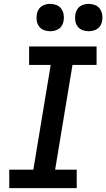

<svg xmlns="http://www.w3.org/2000/svg" viewBox="-20 -976 552 996"><path d="M28 0V-96H153L243 -639H131V-735H481V-639H356L266 -96H378V0ZM440 -814Q423 -814 407.5 -820Q392 -826 382.5 -839Q373 -852 370.5 -868.5Q368 -885 371 -902Q373 -914 379 -925Q385 -936 395 -943Q405 -950 417 -953Q429 -956 440 -956Q457 -956 472.5 -950Q488 -944 497.5 -931Q507 -918 510 -901.5Q513 -885 510 -868Q508 -856 502 -845Q496 -834 486 -827Q476 -820 464 -817Q452 -814 440 -814ZM240 -814Q223 -814 207.5 -820Q192 -826 182.5 -839Q173 -852 170.5 -868.5Q168 -885 171 -902Q173 -914 179 -925Q185 -936 195 -943Q205 -950 217 -953Q229 -956 240 -956Q257 -956 272.5 -950Q288 -944 297.5 -931Q307 -918 310 -901.5Q313 -885 310 -868Q308 -856 302 -845Q296 -834 286 -827Q276 -820 264 -817Q252 -814 240 -814Z"/></svg>

Font: Iosevka Slab
Style: Bold Italic
Weight: 700
Italic angle: -9°
Monospace: yes
Designer: Belleve Invis
Foundry: Belleve Invis
Version: Version 11.1.0; ttfautohint (v1.8.3)